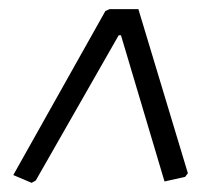

<svg xmlns="http://www.w3.org/2000/svg" viewBox="-20 -511 463 419"><path d="M390 -133 384 -125 339 -115 244 -434H239L58 -117L49 -112L9 -129L210 -487L219 -491H282Z"/></svg>

Font: Alegreya Sans SC
Style: Italic
Weight: 400
Italic angle: -7°
Designer: Juan Pablo del Peral
Foundry: Huerta Tipografica
Version: Version 2.008; ttfautohint (v1.6)